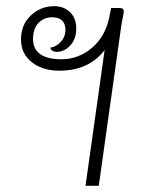

<svg xmlns="http://www.w3.org/2000/svg" viewBox="-20 -602 494 622"><path d="M381 -564Q381 -560 377 -541Q373 -522 371 -505L300 0H257L319 -440Q268 -373 172 -373Q118 -373 83 -400.5Q48 -428 48 -474Q48 -522 80 -552Q112 -582 155 -582Q187 -582 207 -562.5Q227 -543 227 -510Q227 -475 207.5 -454.5Q188 -434 164 -434Q156 -434 150 -437.5Q144 -441 143 -448Q160 -449 176 -465.5Q192 -482 192 -506Q192 -525 181 -535.5Q170 -546 150 -546Q122 -546 104.5 -527.5Q87 -509 87 -475Q87 -443 110.5 -426.5Q134 -410 179 -410Q235 -410 279 -448Q323 -486 335 -551L340 -576H369Q381 -576 381 -564Z"/></svg>

Font: Krub ExtraLight
Style: Italic
Weight: 275
Italic angle: -8°
Designer: Ekaluck Peanpanawate
Foundry: Cadson Demak Co.,Ltd.
Version: Version 1.000; ttfautohint (v1.6)